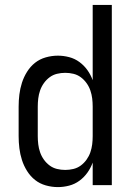

<svg xmlns="http://www.w3.org/2000/svg" viewBox="-20 -755 540 783"><path d="M216 8Q191 8 166.5 1Q142 -6 123 -21Q104 -36 90.5 -57.5Q77 -79 69.5 -102.5Q62 -126 59 -150.5Q56 -175 56 -200V-320Q56 -345 59 -369.5Q62 -394 69.5 -417.5Q77 -441 90.5 -462.5Q104 -484 123 -499Q142 -514 166.5 -521Q191 -528 216 -528Q239 -528 262 -522Q285 -516 304 -502Q323 -488 336.5 -469Q350 -450 358 -428V-735H436V0H358V-92Q350 -70 336.5 -51Q323 -32 304 -18Q285 -4 262 2Q239 8 216 8ZM246 -62Q263 -62 279.5 -66Q296 -70 309.5 -80Q323 -90 333 -104Q343 -118 348.5 -134Q354 -150 356 -166.5Q358 -183 358 -200V-320Q358 -337 356 -353.5Q354 -370 348.5 -386Q343 -402 333 -416Q323 -430 309.5 -440Q296 -450 279.5 -454Q263 -458 246 -458Q229 -458 212.5 -454Q196 -450 182.5 -440Q169 -430 159 -416Q149 -402 143.5 -386Q138 -370 136 -353.5Q134 -337 134 -320V-200Q134 -183 136 -166.5Q138 -150 143.5 -134Q149 -118 159 -104Q169 -90 182.5 -80Q196 -70 212.5 -66Q229 -62 246 -62Z"/></svg>

Font: Iosevka MaddieWtf
Style: Regular
Weight: 400
Monospace: yes
Designer: Belleve Invis
Foundry: Belleve Invis
Version: Version 31.3.0; ttfautohint (v1.8.3)